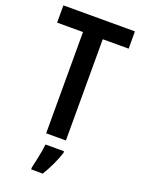

<svg xmlns="http://www.w3.org/2000/svg" viewBox="-172 -790 803 1087"><g transform="rotate(20 230.0 -246.5)"><path d="M289 0H170V-610H14V-714H445V-610H289ZM300 71Q289 106 270 146.5Q251 187 230 221H160V209Q164 191 170 164.5Q176 138 181 110Q186 82 188 61H300Z"/></g></svg>

Font: Noto Sans Sinhala Condensed SemiBold
Style: Regular
Weight: 600
Width: 3
Designer: Jelle Bosma - Monotype Design Team
Foundry: Monotype Imaging Inc.
Version: Version 2.006; ttfautohint (v1.8.4.7-5d5b)